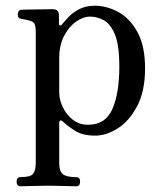

<svg xmlns="http://www.w3.org/2000/svg" viewBox="-20 -462 556 671"><path d="M52 189Q38 189 38 173Q38 157 52 157Q87 157 96 145Q105 133 105 106V-347Q105 -371 100.5 -379Q96 -387 83 -390Q77 -392 68.5 -393.5Q60 -395 55 -396Q42 -397 42 -412Q42 -418 45.5 -423Q49 -428 56 -428Q59 -428 73.5 -428.5Q88 -429 107 -429Q126 -429 142 -429.5Q158 -430 163 -430Q186 -430 186 -409V-380Q186 -374 189.5 -373Q193 -372 197 -377Q205 -387 219.5 -402.5Q234 -418 257 -430Q280 -442 311 -442Q353 -442 393.5 -420Q434 -398 460.5 -349.5Q487 -301 487 -223Q487 -143 459 -90.5Q431 -38 391 -13Q351 12 313 12Q270 12 244 -4Q218 -20 200 -37Q193 -43 190 -40.5Q187 -38 187 -33V108Q187 136 199.5 146.5Q212 157 246 157Q260 157 260 173Q260 189 246 189Q239 189 221.5 188.5Q204 188 183 187.5Q162 187 146 187Q122 187 92.5 188Q63 189 52 189ZM288 -26Q349 -26 373 -81.5Q397 -137 397 -229Q397 -306 381 -343Q365 -380 341.5 -392Q318 -404 295 -404Q271 -404 246 -386.5Q221 -369 204 -336.5Q187 -304 187 -259V-139Q187 -114 199.5 -87.5Q212 -61 234.5 -43.5Q257 -26 288 -26Z"/></svg>

Font: TsukuhouMincho
Style: Regular
Weight: 400
Designer: Iose
Foundry: Typographish
Version: Version 1.001; ttfautohint (v1.8.3)